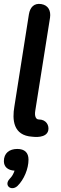

<svg xmlns="http://www.w3.org/2000/svg" viewBox="-22 -699 315 990"><path d="M227 -27C232 -52 217 -83 178 -83C163 -83 155 -100 160 -129L236 -608C241 -644 227 -672 191 -678C154 -684 133 -662 127 -625L52 -149C41 -84 44 0 145 6C153 7 218 15 227 -27ZM68 260C102 227 125 171 125 124C125 88 105 69 67 69C26 69 -2 91 -2 132C-2 161 18 179 53 181C48 196 41 210 28 223C-4 257 36 289 68 260Z"/></svg>

Font: SN Pro Semibold
Style: Italic
Weight: 600
Italic angle: -9°
Designer: Tobias Whetton
Foundry: Supernotes
Version: Version 1.001;Glyphs 3.2 (3249)